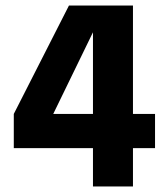

<svg xmlns="http://www.w3.org/2000/svg" viewBox="-20 -676 602 696"><path d="M462 0H317V-139H30V-263L230 -656H462V-263H542V-139H462ZM317 -263V-559L173 -263Z"/></svg>

Font: Hind Colombo
Style: Bold
Weight: 700
Designer: Jyotish Sonowal, Aditi Pimprikar
Foundry: Indian Type Foundry
Version: Version 1.000;PS 1.0;hotconv 1.0.86;makeotf.lib2.5.63406; tt